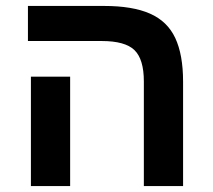

<svg xmlns="http://www.w3.org/2000/svg" viewBox="-20 -626 716 646"><path d="M596 0H464V-352Q464 -426.6 432.5 -457.3Q401 -488 322 -488H74V-606H330Q426 -606 484.6 -580.2Q543.2 -554.4 569.6 -498.2Q596 -442 596 -351ZM216 -368V0H84V-368Z"/></svg>

Font: Noto Sans Hebrew Droid
Style: Regular
Weight: 400
Designer: Monotype Design Team
Foundry: Monotype Imaging Inc.
Version: Version 1.100